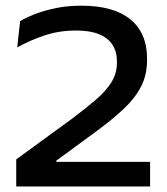

<svg xmlns="http://www.w3.org/2000/svg" viewBox="-20 -672 603 692"><path d="M38.5 0V-97.5L240 -244.5Q289.5 -281.5 325.8 -312.8Q362 -344 381.8 -376Q401.5 -408 401.5 -446V-450Q401.5 -485 385.8 -510Q370 -535 337.5 -548.5Q305 -562 254 -562Q191.5 -562 137.2 -543.2Q83 -524.5 42 -501L52.5 -596Q76.5 -610 109.5 -622.5Q142.5 -635 183.5 -643.2Q224.5 -651.5 273 -651.5Q389.5 -651.5 449.8 -602.2Q510 -553 510 -461V-455Q510 -402.5 488.8 -360.8Q467.5 -319 426.8 -280.5Q386 -242 327.5 -199L183 -93V-70L140 -88.5H521V0Z"/></svg>

Font: Anek Gujarati SemiExpanded Medium
Style: Regular
Weight: 500
Width: 6
Designer: Mrunmayee Ghaisas (Gujarati), Yesha Goshar (Latin)
Foundry: Ek Type
Version: Version 1.003